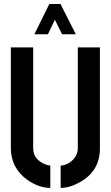

<svg xmlns="http://www.w3.org/2000/svg" viewBox="-20 -916 544 941"><path d="M148.4 -748 221.7 -896.5H276.4L351.6 -748H284.2L249 -819.3L214.8 -748ZM33.2 -188.5V-683.6H142.6V-188.5Q143.6 -133.8 202.1 -110.4Q216.8 -104.5 226.6 -104.5V4.9Q170.9 4.9 114.3 -34.2Q34.2 -91.8 33.2 -188.5ZM277.3 4.9V-104.5Q302.7 -104.5 330.1 -126Q360.4 -151.4 361.3 -188.5V-683.6H469.7V-188.5Q469.7 -78.1 372.1 -23.4Q322.3 4.9 277.3 4.9Z"/></svg>

Font: Post No Bills Colombo
Style: Bold
Weight: 800
Designer: Kosala Senevirathne, Siva Puranthara, Lasantha Premarathna, Tharique Azeez
Foundry: Mooniak
Version: Version 1.220 ; ttfautohint (v1.5)